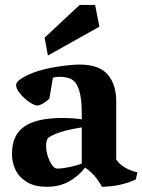

<svg xmlns="http://www.w3.org/2000/svg" viewBox="-20 -734 569 767"><path d="M102.1 -242.2Q126.5 -252.9 159.4 -257.8Q192.4 -262.7 227.5 -262.7Q273.9 -262.7 306.6 -257.3V-283.7Q306.6 -390.1 268.6 -415.5Q260.3 -421.4 246.3 -424.3Q232.4 -427.2 217.3 -427.2Q204.1 -427.2 191.4 -423.8L177.2 -339.8Q166.5 -329.1 151.9 -320.8Q137.2 -312.5 128.9 -312.5Q117.2 -312.5 96.7 -326.7Q76.2 -340.8 60.3 -360.1Q44.4 -379.4 44.4 -394.5Q44.4 -406.7 64.9 -419.9Q85.4 -433.1 109.9 -442.4Q152.8 -459 208.7 -467.5Q264.6 -476.1 298.3 -476.1Q375.5 -476.1 409.9 -436.5Q444.3 -397 444.3 -329.1V-96.7Q457.5 -77.6 478.3 -65.2Q499 -52.7 528.8 -45.4L522.5 -17.1Q462.9 10.7 387.2 12.2Q373.5 -12.7 357.7 -31.2Q341.8 -49.8 319.8 -64.5Q294.4 -30.8 256.1 -9.3Q217.8 12.2 167 12.2Q117.7 12.2 86.4 -7.3Q55.2 -26.9 41.5 -56.6Q27.8 -86.4 27.8 -117.7Q27.8 -164.6 45.7 -194.8Q63.5 -225.1 102.1 -242.2ZM210 -60.5Q229 -60.5 258.5 -66.9Q288.1 -73.2 306.6 -80.6V-225.1Q267.6 -219.2 238.3 -211.2Q209 -203.1 192.1 -194.8Q175.3 -186.5 170.9 -181.2Q164.1 -171.9 164.1 -149.9Q164.1 -127.9 173.6 -102.5Q183.1 -77.1 195.3 -66.4Q200.7 -60.5 210 -60.5ZM298.3 -714.4H359.9L377 -627.4L171.4 -512.2L158.2 -583.5Z"/></svg>

Font: Vesper Libre
Style: Bold
Weight: 700
Designer: Robert Keller & Kimya Gandhi
Foundry: Mota Italic
Version: Version 1.058